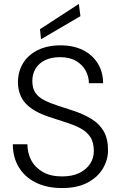

<svg xmlns="http://www.w3.org/2000/svg" viewBox="-20 -942 615 974"><path d="M295 12Q218 12 161.5 -16Q105 -44 75 -94.5Q45 -145 45 -210H119Q119 -166 138.5 -129Q158 -92 197.5 -69.5Q237 -47 295 -47Q347 -47 382.5 -64.5Q418 -82 437 -111Q456 -140 456 -176Q456 -221 437.5 -248Q419 -275 387.5 -291.5Q356 -308 315 -321Q274 -334 229 -349Q148 -376 110 -417.5Q72 -459 71 -523Q71 -578 96.5 -620.5Q122 -663 171 -687.5Q220 -712 287 -712Q353 -712 401.5 -687.5Q450 -663 476.5 -619.5Q503 -576 503 -520H431Q431 -552 415 -582.5Q399 -613 366.5 -632.5Q334 -652 284 -652Q242 -652 210.5 -637.5Q179 -623 161.5 -595.5Q144 -568 144 -531Q144 -494 159.5 -471.5Q175 -449 204 -434Q233 -419 272 -406.5Q311 -394 359 -378Q408 -361 446.5 -337Q485 -313 506.5 -275.5Q528 -238 528 -180Q528 -132 502.5 -88Q477 -44 425 -16Q373 12 295 12ZM188 -743 183 -794 380 -922 388 -860Z"/></svg>

Font: DM Sans 16pt Light
Style: Regular
Weight: 300
Version: Version 4.004;gftools[0.9.30]